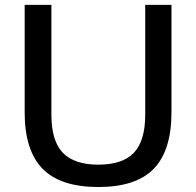

<svg xmlns="http://www.w3.org/2000/svg" viewBox="-20 -760 807 790"><path d="M81.5 -298V-740H191.5V-287.5Q191.5 -180.5 238.5 -131.5Q285.5 -82.5 384.5 -82.5Q484 -82.5 530.8 -131.5Q577.5 -180.5 577.5 -287.5V-740H685.5V-298Q685.5 -141 612.8 -65.8Q540 9.5 384.5 9.5Q228.5 9.5 155 -65.8Q81.5 -141 81.5 -298Z"/></svg>

Font: Encode Sans Semi Expanded Medium
Style: Regular
Weight: 500
Width: 6
Designer: Multiple Designers
Foundry: Impallari Type
Version: Version 2.000